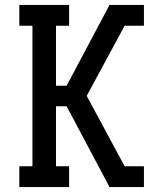

<svg xmlns="http://www.w3.org/2000/svg" viewBox="-20 -755 640 775"><path d="M58 0V-84H111V-651H58V-735H259V-651H206V-409H249L422 -735H561V-651H483L330 -368L483 -84H561V0H422L249 -326H206V-84H259V0Z"/></svg>

Font: Iosevka Etoile Medium
Style: Regular
Weight: 500
Designer: Belleve Invis
Foundry: Belleve Invis
Version: Version 22.1.2; ttfautohint (v1.8.4)